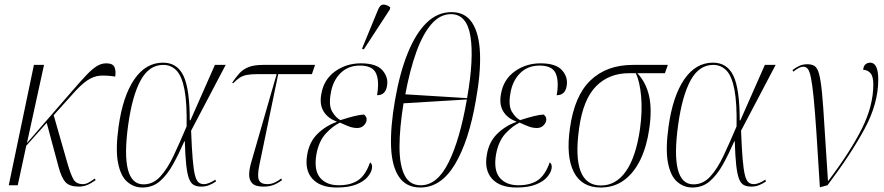

<svg xmlns="http://www.w3.org/2000/svg" viewBox="-20 -825 3938 855"><path d="M19 0 131 -536H176L100 -188L305 -424Q342 -467 367 -493Q392 -519 412 -531Q432 -543 453 -543Q483 -543 490 -525.5Q497 -508 493 -484Q454 -490 425.5 -488Q397 -486 368 -466.5Q339 -447 299 -401L219 -312L280 -99Q295 -47 307.5 -26Q320 -5 349 -5Q362 -5 375.5 -12.5Q389 -20 402 -30L406 -23Q387 -9 369 -1.5Q351 6 331 6Q290 6 272 -13.5Q254 -33 241 -81L188 -278L97 -176L59 0Z M614 10Q576 10 546.5 -15.5Q517 -41 505.5 -100.5Q494 -160 508 -261Q527 -397 578 -471.5Q629 -546 706 -546Q769 -546 797 -487.5Q825 -429 825 -289H828L937 -536H985L831 -243Q834 -165 838 -117.5Q842 -70 848 -46Q854 -22 863.5 -13.5Q873 -5 888 -5Q900 -5 914.5 -11.5Q929 -18 939 -25L942 -17Q929 -8 912.5 -1Q896 6 877 6Q857 6 843.5 -1Q830 -8 822 -28.5Q814 -49 809.5 -89Q805 -129 803 -196H801Q777 -141 751 -94Q725 -47 692.5 -18.5Q660 10 614 10ZM619 -4Q662 -4 694 -39Q726 -74 753.5 -132.5Q781 -191 811 -262Q813 -366 801.5 -426Q790 -486 766 -511Q742 -536 707 -536Q644 -536 606.5 -467.5Q569 -399 551 -270Q514 -4 619 -4Z M1153 6Q1117 6 1103 -9Q1089 -24 1089.5 -48.5Q1090 -73 1099 -103L1212 -495H1132Q1099 -495 1080 -491.5Q1061 -488 1047.5 -479Q1034 -470 1018 -454L1014 -457Q1031 -482 1047 -499.5Q1063 -517 1087.5 -526.5Q1112 -536 1152 -536H1383L1369 -495H1219L1135 -90Q1125 -42 1133 -23.5Q1141 -5 1170 -5Q1189 -5 1205 -13Q1221 -21 1232 -30L1236 -23Q1216 -8 1197 -1Q1178 6 1153 6Z M1480 10Q1406 10 1371 -29Q1336 -68 1348 -136Q1357 -192 1393 -228Q1429 -264 1479 -282V-284Q1440 -298 1421 -329Q1402 -360 1411 -407Q1422 -471 1472 -507Q1522 -543 1587 -543Q1657 -543 1684 -511Q1711 -479 1703 -440Q1696 -401 1659 -401Q1670 -464 1654.5 -498.5Q1639 -533 1583 -533Q1530 -533 1496 -499Q1462 -465 1453 -410Q1443 -355 1459.5 -327.5Q1476 -300 1496 -290Q1530 -301 1556 -307.5Q1582 -314 1601 -315Q1606 -311 1610 -304.5Q1614 -298 1612 -287Q1609 -274 1598 -264.5Q1587 -255 1571 -255Q1554 -255 1538 -260.5Q1522 -266 1494 -279Q1462 -264 1431 -230.5Q1400 -197 1389 -138Q1377 -67 1405.5 -33.5Q1434 0 1488 0Q1542 0 1575 -22.5Q1608 -45 1628 -102Q1640 -94 1636 -73Q1633 -56 1616.5 -36.5Q1600 -17 1566.5 -3.5Q1533 10 1480 10ZM1600 -605 1592 -608 1664 -783Q1673 -805 1688.5 -804.5Q1704 -804 1718 -792L1716 -783Z M1852 10Q1789 10 1757 -37Q1725 -84 1721.5 -171Q1718 -258 1739 -379Q1760 -500 1795.5 -588Q1831 -676 1879.5 -723.5Q1928 -771 1991 -771Q2052 -771 2083 -723Q2114 -675 2117.5 -587Q2121 -499 2099 -378Q2068 -197 2006 -93.5Q1944 10 1852 10ZM2060 -388Q2091 -564 2075 -663Q2059 -762 1988 -762Q1940 -762 1901.5 -718Q1863 -674 1834 -593.5Q1805 -513 1785 -405ZM1854 0Q1927 0 1977.5 -101.5Q2028 -203 2059 -382L1777 -365Q1759 -254 1759 -172Q1759 -90 1781.5 -45Q1804 0 1854 0Z M2280 10Q2206 10 2171 -29Q2136 -68 2148 -136Q2157 -192 2193 -228Q2229 -264 2279 -282V-284Q2240 -298 2221 -329Q2202 -360 2211 -407Q2222 -471 2272 -507Q2322 -543 2387 -543Q2457 -543 2484 -511Q2511 -479 2503 -440Q2496 -401 2459 -401Q2470 -464 2454.5 -498.5Q2439 -533 2383 -533Q2330 -533 2296 -499Q2262 -465 2253 -410Q2243 -355 2259.5 -327.5Q2276 -300 2296 -290Q2330 -301 2356 -307.5Q2382 -314 2401 -315Q2406 -311 2410 -304.5Q2414 -298 2412 -287Q2409 -274 2398 -264.5Q2387 -255 2371 -255Q2354 -255 2338 -260.5Q2322 -266 2294 -279Q2262 -264 2231 -230.5Q2200 -197 2189 -138Q2177 -67 2205.5 -33.5Q2234 0 2288 0Q2342 0 2375 -22.5Q2408 -45 2428 -102Q2440 -94 2436 -73Q2433 -56 2416.5 -36.5Q2400 -17 2366.5 -3.5Q2333 10 2280 10Z M2655 10Q2570 10 2535 -59.5Q2500 -129 2518 -254Q2538 -399 2610 -467.5Q2682 -536 2798 -536H2954L2941 -499H2818Q2857 -458 2870.5 -397.5Q2884 -337 2871 -250Q2860 -173 2832 -114.5Q2804 -56 2759.5 -23Q2715 10 2655 10ZM2656 1Q2723 1 2767.5 -62.5Q2812 -126 2830 -251Q2841 -330 2835 -396.5Q2829 -463 2811 -499H2781Q2692 -499 2634.5 -441Q2577 -383 2559 -255Q2523 1 2656 1Z M3063 10Q3025 10 2995.5 -15.5Q2966 -41 2954.5 -100.5Q2943 -160 2957 -261Q2976 -397 3027 -471.5Q3078 -546 3155 -546Q3218 -546 3246 -487.5Q3274 -429 3274 -289H3277L3386 -536H3434L3280 -243Q3283 -165 3287 -117.5Q3291 -70 3297 -46Q3303 -22 3312.5 -13.5Q3322 -5 3337 -5Q3349 -5 3363.5 -11.5Q3378 -18 3388 -25L3391 -17Q3378 -8 3361.5 -1Q3345 6 3326 6Q3306 6 3292.5 -1Q3279 -8 3271 -28.5Q3263 -49 3258.5 -89Q3254 -129 3252 -196H3250Q3226 -141 3200 -94Q3174 -47 3141.5 -18.5Q3109 10 3063 10ZM3068 -4Q3111 -4 3143 -39Q3175 -74 3202.5 -132.5Q3230 -191 3260 -262Q3262 -366 3250.5 -426Q3239 -486 3215 -511Q3191 -536 3156 -536Q3093 -536 3055.5 -467.5Q3018 -399 3000 -270Q2963 -4 3068 -4Z M3631 9Q3622 -138 3615.5 -236Q3609 -334 3603 -392.5Q3597 -451 3591 -480Q3585 -509 3577 -518.5Q3569 -528 3557 -528Q3540 -528 3513 -506L3509 -513Q3523 -524 3539 -531.5Q3555 -539 3575 -539Q3595 -539 3607.5 -531Q3620 -523 3627.5 -495.5Q3635 -468 3640.5 -411.5Q3646 -355 3651.5 -260Q3657 -165 3667 -20H3669Q3767 -150 3818 -252Q3869 -354 3869 -449Q3869 -485 3856 -499.5Q3843 -514 3824 -514Q3825 -531 3834 -538.5Q3843 -546 3855 -546Q3891 -546 3891 -470Q3891 -364 3830 -251Q3769 -138 3665 0Z"/></svg>

Font: Noto Serif Display Condensed ExtraLight
Style: Italic
Weight: 200
Width: 3
Italic angle: -12°
Designer: Monotype Design Team
Foundry: Monotype Imaging Inc.
Version: Version 2.009